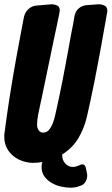

<svg xmlns="http://www.w3.org/2000/svg" viewBox="-49 -742 521 896"><path d="M63 -664Q68 -685 83.5 -699.5Q99 -714 121 -716L190 -722Q205 -722 217.5 -716.5Q230 -711 230 -693Q230 -690 228 -680L214 -612Q208 -584 202.5 -558.5Q197 -533 192 -508L146 -287Q140 -262 137 -245Q133 -229 128.5 -204.5Q124 -180 124 -160Q124 -144 132 -133.5Q140 -123 152 -123Q169 -123 180 -136.5Q191 -150 198 -168.5Q205 -187 209 -206.5Q213 -226 216 -238Q224 -273 230.5 -305.5Q237 -338 244 -372.5Q251 -407 258 -446Q265 -485 274 -533Q278 -555 282 -577.5Q286 -600 291 -623L299 -668Q303 -689 318 -702.5Q333 -716 355 -718L411 -722Q427 -722 439.5 -715.5Q452 -709 452 -690Q452 -688 450 -678L424 -532Q417 -495 408.5 -448.5Q400 -402 390.5 -355.5Q381 -309 372 -266.5Q363 -224 356 -195Q343 -141 316 -96Q289 -51 241 -21V-20Q241 5 255.5 21Q270 37 291 37Q304 37 317 31Q328 25 336 25Q348 25 352 43L356 63Q358 69 358 78Q358 93 349.5 107Q341 121 326 125Q304 134 280 134Q259 134 235 128.5Q211 123 191 111Q171 99 158 81Q145 63 145 37Q145 22 149 14Q129 18 105 18Q83 18 59 10.5Q35 3 15.5 -12Q-4 -27 -16.5 -50Q-29 -73 -29 -104V-112Q-29 -119 -28 -120Q-25 -146 -19 -188.5Q-13 -231 -5.5 -280Q2 -329 10.5 -378.5Q19 -428 26 -467Q41 -547 50 -596Z"/></svg>

Font: Bangerz 2
Style: Regular
Weight: 400
Designer: vernon adams
Foundry: Vernon Adams
Version: Version 2.10;December 28, 2023;FontCreator 13.0.0.2683 64-bi